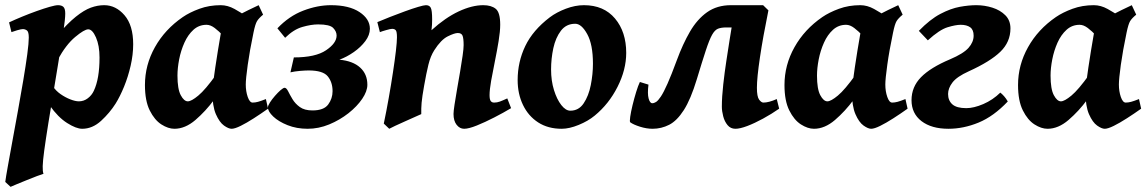

<svg xmlns="http://www.w3.org/2000/svg" viewBox="-33 -477 4424 741"><path d="M481 -306.2Q481 -266.1 471.2 -223.4Q461.4 -180.7 445.8 -142.6Q430.2 -104.5 413.1 -77.1Q390.6 -41.5 357.2 -10.7Q323.7 20 284.2 20Q261.2 20 226.1 -2.2Q190.9 -24.4 158.7 -70.3L171.4 -143.6Q182.1 -127 200.4 -114Q218.8 -101.1 238.3 -93.5Q257.8 -85.9 271.5 -85.9Q290.5 -85.9 305.9 -97.7Q321.3 -109.4 329.1 -126.5Q351.1 -172.9 351.1 -254.9Q351.1 -301.3 337.4 -332.5Q323.7 -363.8 307.6 -363.8Q292.5 -363.8 257.1 -334.2Q221.7 -304.7 189.9 -246.6L186.5 -338.9Q228 -387.2 259.8 -412.6Q291.5 -438 317.6 -447.5Q343.8 -457 369.1 -457Q414.1 -457 447.5 -418.2Q481 -379.4 481 -306.2ZM218.8 -424.8Q218.8 -403.8 211.7 -356.4Q204.6 -309.1 190.2 -223.6Q175.8 -138.2 153.8 -2.9Q143.1 64 137.7 104Q132.3 144 131.8 164.3Q131.3 184.6 134.8 193.8Q127.4 195.8 109.6 202.6Q91.8 209.5 70.6 218Q49.3 226.6 31.7 233.9Q14.2 241.2 7.8 244.1L-12.7 225.1Q-10.3 206.5 -2.7 164.3Q4.9 122.1 15.1 66.2Q25.4 10.3 36.4 -50.3Q47.4 -110.8 56.9 -167.5Q66.4 -224.1 72.3 -267.8Q78.1 -311.5 78.1 -332Q78.1 -354.5 70.8 -359.6Q63.5 -364.7 55.2 -364.7Q49.3 -364.7 33.9 -360.4Q18.6 -356 11.2 -353L2 -390.6Q23.9 -400.9 52.2 -412.6Q80.6 -424.3 108.6 -434.3Q136.7 -444.3 158.9 -450.7Q181.2 -457 190.9 -457Q204.6 -457 211.7 -450.4Q218.8 -443.8 218.8 -424.8Z M1001.5 -57.6Q974.1 -38.1 946.3 -20.3Q918.5 -2.4 895.8 8.8Q873 20 860.8 20Q849.1 20 831.5 7.6Q814 -4.9 800.3 -36.1Q786.6 -67.4 786.6 -122.6Q786.6 -133.8 789.8 -159.2Q793 -184.6 797.9 -216.8Q802.7 -249 807.9 -281.2Q813 -313.5 817.6 -339.1Q822.3 -364.7 824.2 -376Q825.2 -381.8 840.8 -392.1Q856.4 -402.3 879.4 -414.6Q902.3 -426.8 925.5 -438Q948.7 -449.2 965.3 -457L982.4 -420.4Q965.8 -406.7 959 -395.5Q952.1 -384.3 945.3 -351.1Q930.7 -281.2 923.1 -226.8Q915.5 -172.4 915.5 -150.9Q915.5 -124.5 923.1 -102.8Q930.7 -81.1 941.9 -81.1Q951.7 -81.1 962.6 -84Q973.6 -86.9 993.2 -94.7ZM952.6 -396.5Q942.4 -389.2 931.2 -373.3Q919.9 -357.4 909.2 -340.1Q898.4 -322.8 889.4 -310.5Q880.4 -298.3 874 -298.3Q867.7 -298.3 855.5 -310.8Q843.3 -323.2 827.6 -339.8Q812 -356.4 795.7 -368.9Q779.3 -381.3 764.2 -381.3Q734.9 -381.3 713.6 -362.1Q692.4 -342.8 678.7 -312.3Q665 -281.7 658.4 -247.8Q651.9 -213.9 651.9 -185.1Q651.9 -133.3 664.6 -109.6Q677.2 -85.9 691.9 -85.9Q705.6 -85.9 732.4 -108.2Q759.3 -130.4 801.3 -189L793.5 -92.3Q760.7 -47.9 721.2 -13.9Q681.6 20 640.1 20Q616.2 20 589.8 3.2Q563.5 -13.7 544.9 -50.8Q526.4 -87.9 526.4 -148.9Q526.4 -226.1 564.9 -294.9Q603.5 -363.8 672.4 -411.1Q698.7 -429.2 736.6 -443.1Q774.4 -457 818.8 -457Q845.7 -457 872.1 -442.4Q898.4 -427.7 919.9 -412.8Q941.4 -397.9 952.6 -396.5Z M1384.8 -149.9Q1384.8 -125 1365 -95.7Q1345.2 -66.4 1311.8 -40Q1278.3 -13.7 1237.5 3.2Q1196.8 20 1154.3 20Q1111.8 20 1076.9 6.1Q1042 -7.8 1021.5 -27.3Q1001 -46.9 1001 -62.5Q1001 -69.3 1008.8 -81.5Q1016.6 -93.8 1028.1 -106.9Q1039.6 -120.1 1050 -129.2Q1060.5 -138.2 1065.4 -138.2Q1072.3 -138.2 1078.9 -125Q1085.4 -111.8 1095.7 -94.5Q1106 -77.1 1124 -64Q1142.1 -50.8 1172.9 -50.8Q1216.8 -50.8 1233.6 -73.7Q1250.5 -96.7 1250.5 -125Q1250.5 -159.7 1231.9 -182.4Q1213.4 -205.1 1158.2 -205.1Q1146 -205.1 1125.2 -203.4Q1104.5 -201.7 1087.9 -197.8L1101.1 -255.4Q1184.6 -255.4 1225.3 -283Q1266.1 -310.5 1266.1 -339.8Q1266.1 -355.5 1252.9 -369.1Q1239.7 -382.8 1194.8 -382.8Q1168 -382.8 1134 -373Q1100.1 -363.3 1067.4 -331.1L1037.6 -367.7Q1082.5 -415 1137.5 -436Q1192.4 -457 1244.1 -457Q1314.5 -457 1354.5 -430.4Q1394.5 -403.8 1394.5 -366.2Q1394.5 -341.8 1377 -318.4Q1359.4 -294.9 1332.5 -276.1Q1305.7 -257.3 1276.9 -246.6Q1329.1 -241.7 1356.9 -216.3Q1384.8 -190.9 1384.8 -149.9Z M1939.5 -59.6Q1910.2 -42 1874.5 -23.7Q1838.9 -5.4 1807.4 7.3Q1775.9 20 1758.3 20Q1741.2 20 1729.2 4.6Q1717.3 -10.7 1717.3 -37.1Q1717.3 -47.4 1721.2 -73.2Q1725.1 -99.1 1731 -132.8Q1736.8 -166.5 1742.7 -200.4Q1748.5 -234.4 1752.4 -262Q1756.3 -289.6 1756.3 -302.7Q1756.3 -328.6 1752.2 -339.1Q1748 -349.6 1733.9 -349.6Q1721.2 -349.6 1695.1 -336.7Q1668.9 -323.7 1643.1 -283.2Q1628.4 -260.3 1620.4 -227.3Q1612.3 -194.3 1604 -147Q1596.2 -103.5 1594.2 -80.8Q1592.3 -58.1 1592.8 -36.6Q1586.4 -33.7 1568.8 -25.9Q1551.3 -18.1 1530.5 -8.8Q1509.8 0.5 1492.4 8.5Q1475.1 16.6 1469.2 20L1448.2 0Q1458.5 -48.8 1467.5 -100.1Q1476.6 -151.4 1483.6 -198Q1490.7 -244.6 1494.9 -280.3Q1499 -315.9 1499 -333Q1499 -355.5 1494.1 -360.6Q1489.3 -365.7 1480.5 -365.7Q1474.1 -365.7 1457.3 -360.8Q1440.4 -356 1433.1 -353L1423.3 -391.6Q1443.8 -400.4 1472.4 -411.6Q1501 -422.9 1529.8 -433.3Q1558.6 -443.8 1580.8 -450.4Q1603 -457 1610.8 -457Q1624.5 -457 1629.6 -446.8Q1634.8 -436.5 1634.8 -401.9Q1634.8 -391.6 1634.3 -382.1Q1633.8 -372.6 1632.3 -360.4Q1685.5 -408.7 1737.1 -432.9Q1788.6 -457 1832 -457Q1862.8 -457 1880.1 -443.1Q1897.5 -429.2 1897.5 -381.8Q1897.5 -356.4 1891.4 -318.8Q1885.3 -281.2 1877 -240.7Q1868.7 -200.2 1862.5 -165.3Q1856.4 -130.4 1856.4 -109.9Q1856.4 -93.3 1860.8 -87.2Q1865.2 -81.1 1874 -81.1Q1885.3 -81.1 1896 -85Q1906.7 -88.9 1924.8 -97.2Z M2383.8 -272.9Q2383.8 -208 2350.3 -141.8Q2316.9 -75.7 2262.2 -30.8Q2236.8 -9.8 2200.4 5.1Q2164.1 20 2134.8 20Q2082 20 2043.9 -4.6Q2005.9 -29.3 1985.4 -72Q1964.8 -114.7 1964.8 -168Q1964.8 -237.8 1994.1 -299.1Q2023.4 -360.4 2088.9 -410.2Q2114.7 -429.7 2150.9 -443.4Q2187 -457 2220.7 -457Q2297.4 -457 2340.6 -405.5Q2383.8 -354 2383.8 -272.9ZM2255.4 -231Q2255.4 -305.2 2233.4 -345.2Q2211.4 -385.3 2187 -385.3Q2152.3 -385.3 2131.8 -358.4Q2111.3 -331.5 2102.5 -291Q2093.8 -250.5 2093.8 -209Q2093.8 -165.5 2105 -129.4Q2116.2 -93.3 2133.3 -71.5Q2150.4 -49.8 2168 -49.8Q2200.7 -49.8 2219.7 -78.4Q2238.8 -106.9 2247.1 -148.9Q2255.4 -190.9 2255.4 -231Z M2436.5 -160.6 2469.7 -150.4Q2465.3 -115.7 2470.2 -97.2Q2475.1 -78.6 2484.4 -78.6Q2491.2 -78.6 2499 -83.5Q2506.8 -88.4 2517.6 -104.5Q2528.3 -120.6 2543.2 -154.1Q2558.1 -187.5 2579.1 -244.6Q2602.1 -307.1 2629.9 -355Q2657.7 -402.8 2696 -429.9Q2734.4 -457 2788.1 -457Q2794.4 -457 2811.5 -457Q2828.6 -457 2849.1 -457Q2869.6 -457 2887.2 -457Q2904.8 -457 2912.1 -457L2826.7 -371.1Q2815.9 -371.1 2795.7 -371.1Q2775.4 -371.1 2770 -371.1Q2750.5 -371.1 2738 -366.2Q2725.6 -361.3 2715.1 -342.5Q2704.6 -323.7 2691.2 -283Q2677.7 -242.2 2656.2 -170.9Q2632.8 -93.8 2606.2 -52.2Q2579.6 -10.7 2549.6 4.6Q2519.5 20 2485.4 20Q2462.4 20 2437 12Q2411.6 3.9 2399.4 -4.9Q2396.5 -7.3 2399.2 -26.1Q2401.9 -44.9 2408.2 -71Q2414.6 -97.2 2422.1 -121.8Q2429.7 -146.5 2436.5 -160.6ZM2974.1 -57.6Q2944.8 -37.1 2912.1 -19.3Q2879.4 -1.5 2851.1 9.3Q2822.8 20 2805.2 20Q2786.6 20 2774.9 5.9Q2763.2 -8.3 2758.1 -28.3Q2752.9 -48.3 2752.9 -65.4Q2752.9 -103 2758.3 -151.1Q2763.7 -199.2 2770 -240.2Q2777.8 -290.5 2782.7 -322.3Q2787.6 -354 2791.3 -375.2Q2794.9 -396.5 2797.9 -415L2912.1 -457L2932.6 -437Q2911.6 -334 2899.9 -255.4Q2888.2 -176.8 2888.2 -138.2Q2888.2 -104 2896.7 -92.5Q2905.3 -81.1 2913.1 -81.1Q2934.1 -81.1 2964.8 -94.7Z M3469.7 -57.6Q3442.4 -38.1 3414.6 -20.3Q3386.7 -2.4 3364 8.8Q3341.3 20 3329.1 20Q3317.4 20 3299.8 7.6Q3282.2 -4.9 3268.6 -36.1Q3254.9 -67.4 3254.9 -122.6Q3254.9 -133.8 3258.1 -159.2Q3261.2 -184.6 3266.1 -216.8Q3271 -249 3276.1 -281.2Q3281.2 -313.5 3285.9 -339.1Q3290.5 -364.7 3292.5 -376Q3293.5 -381.8 3309.1 -392.1Q3324.7 -402.3 3347.7 -414.6Q3370.6 -426.8 3393.8 -438Q3417 -449.2 3433.6 -457L3450.7 -420.4Q3434.1 -406.7 3427.2 -395.5Q3420.4 -384.3 3413.6 -351.1Q3398.9 -281.2 3391.4 -226.8Q3383.8 -172.4 3383.8 -150.9Q3383.8 -124.5 3391.4 -102.8Q3398.9 -81.1 3410.2 -81.1Q3419.9 -81.1 3430.9 -84Q3441.9 -86.9 3461.4 -94.7ZM3420.9 -396.5Q3410.6 -389.2 3399.4 -373.3Q3388.2 -357.4 3377.4 -340.1Q3366.7 -322.8 3357.7 -310.5Q3348.6 -298.3 3342.3 -298.3Q3335.9 -298.3 3323.7 -310.8Q3311.5 -323.2 3295.9 -339.8Q3280.3 -356.4 3263.9 -368.9Q3247.6 -381.3 3232.4 -381.3Q3203.1 -381.3 3181.9 -362.1Q3160.6 -342.8 3147 -312.3Q3133.3 -281.7 3126.7 -247.8Q3120.1 -213.9 3120.1 -185.1Q3120.1 -133.3 3132.8 -109.6Q3145.5 -85.9 3160.2 -85.9Q3173.8 -85.9 3200.7 -108.2Q3227.5 -130.4 3269.5 -189L3261.7 -92.3Q3229 -47.9 3189.5 -13.9Q3149.9 20 3108.4 20Q3084.5 20 3058.1 3.2Q3031.7 -13.7 3013.2 -50.8Q2994.6 -87.9 2994.6 -148.9Q2994.6 -226.1 3033.2 -294.9Q3071.8 -363.8 3140.6 -411.1Q3167 -429.2 3204.8 -443.1Q3242.7 -457 3287.1 -457Q3314 -457 3340.3 -442.4Q3366.7 -427.7 3388.2 -412.8Q3409.7 -397.9 3420.9 -396.5Z M3484.9 -90.3Q3484.9 -141.6 3521.5 -179Q3558.1 -216.3 3633.3 -248Q3685.1 -270 3704.8 -292.2Q3724.6 -314.5 3724.6 -339.4Q3724.6 -362.3 3711.2 -371.8Q3697.8 -381.3 3674.8 -381.3Q3655.3 -381.3 3624 -371.8Q3592.8 -362.3 3547.9 -321.3L3513.2 -357.9Q3556.2 -402.3 3596.2 -423.3Q3636.2 -444.3 3671.4 -450.7Q3706.5 -457 3734.9 -457Q3766.6 -457 3796.9 -447.5Q3827.1 -438 3846.9 -418.2Q3866.7 -398.4 3866.7 -367.2Q3866.7 -314.9 3827.6 -277.1Q3788.6 -239.3 3705.6 -201.7Q3660.2 -181.2 3643.1 -158.9Q3626 -136.7 3626 -114.3Q3626 -88.9 3642.6 -74.2Q3659.2 -59.6 3696.3 -59.6Q3725.1 -59.6 3762 -75.4Q3798.8 -91.3 3827.6 -119.6Q3834.5 -114.3 3842.3 -105.5Q3850.1 -96.7 3856.4 -85.4Q3801.8 -27.8 3743.7 -3.9Q3685.5 20 3627.4 20Q3562 20 3523.4 -9.5Q3484.9 -39.1 3484.9 -90.3Z M4371.1 -57.6Q4343.8 -38.1 4315.9 -20.3Q4288.1 -2.4 4265.4 8.8Q4242.7 20 4230.5 20Q4218.8 20 4201.2 7.6Q4183.6 -4.9 4169.9 -36.1Q4156.2 -67.4 4156.2 -122.6Q4156.2 -133.8 4159.4 -159.2Q4162.6 -184.6 4167.5 -216.8Q4172.4 -249 4177.5 -281.2Q4182.6 -313.5 4187.3 -339.1Q4191.9 -364.7 4193.8 -376Q4194.8 -381.8 4210.4 -392.1Q4226.1 -402.3 4249 -414.6Q4272 -426.8 4295.2 -438Q4318.4 -449.2 4335 -457L4352.1 -420.4Q4335.4 -406.7 4328.6 -395.5Q4321.8 -384.3 4314.9 -351.1Q4300.3 -281.2 4292.7 -226.8Q4285.2 -172.4 4285.2 -150.9Q4285.2 -124.5 4292.7 -102.8Q4300.3 -81.1 4311.5 -81.1Q4321.3 -81.1 4332.3 -84Q4343.3 -86.9 4362.8 -94.7ZM4322.3 -396.5Q4312 -389.2 4300.8 -373.3Q4289.6 -357.4 4278.8 -340.1Q4268.1 -322.8 4259 -310.5Q4250 -298.3 4243.7 -298.3Q4237.3 -298.3 4225.1 -310.8Q4212.9 -323.2 4197.3 -339.8Q4181.6 -356.4 4165.3 -368.9Q4148.9 -381.3 4133.8 -381.3Q4104.5 -381.3 4083.3 -362.1Q4062 -342.8 4048.3 -312.3Q4034.7 -281.7 4028.1 -247.8Q4021.5 -213.9 4021.5 -185.1Q4021.5 -133.3 4034.2 -109.6Q4046.9 -85.9 4061.5 -85.9Q4075.2 -85.9 4102.1 -108.2Q4128.9 -130.4 4170.9 -189L4163.1 -92.3Q4130.4 -47.9 4090.8 -13.9Q4051.3 20 4009.8 20Q3985.8 20 3959.5 3.2Q3933.1 -13.7 3914.6 -50.8Q3896 -87.9 3896 -148.9Q3896 -226.1 3934.6 -294.9Q3973.1 -363.8 4042 -411.1Q4068.4 -429.2 4106.2 -443.1Q4144 -457 4188.5 -457Q4215.3 -457 4241.7 -442.4Q4268.1 -427.7 4289.6 -412.8Q4311 -397.9 4322.3 -396.5Z"/></svg>

Font: Gentium Book Plus
Style: Bold Italic
Weight: 700
Italic angle: -8°
Designer: Victor Gaultney, Annie Olsen, Iska Routamaa, Becca Hirsbrunner
Foundry: SIL International
Version: Version 6.101